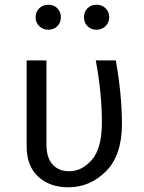

<svg xmlns="http://www.w3.org/2000/svg" viewBox="-20 -782 609 814"><path d="M386 -526H471Q497 -379 497 -256Q497 -124 429.5 -56Q362 12 269 12Q191 12 142 -33Q93 -78 93 -162V-526H177V-169Q177 -113 203 -84.5Q229 -56 273 -56Q328 -56 370 -105Q412 -154 412 -263Q412 -387 386 -526ZM351 -747Q366 -762 389 -762Q412 -762 427.5 -747Q443 -732 443 -709Q443 -686 427.5 -671Q412 -656 389 -656Q366 -656 351 -671Q336 -686 336 -709Q336 -732 351 -747ZM146.5 -747Q162 -762 185 -762Q208 -762 223 -747Q238 -732 238 -709Q238 -686 223 -671Q208 -656 185 -656Q162 -656 146.5 -671Q131 -686 131 -709Q131 -732 146.5 -747Z"/></svg>

Font: FiraSans
Style: Regular
Weight: 350
Designer: Carrois Corporate & Edenspiekermann AG
Foundry: Carrois Corporate GbR & Edenspiekermann AG
Version: Version 3.106;PS 003.106;hotconv 1.0.70;makeotf.lib2.5.58329